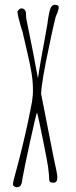

<svg xmlns="http://www.w3.org/2000/svg" viewBox="-20 -778 320 804"><path d="M34 -6Q34 -15 53 -83Q78 -177 99 -276L109 -326Q115 -352 117 -377Q118 -386 118 -401Q118 -434 112.5 -469.5Q107 -505 94 -560L78 -629Q76 -642 71 -655L65 -675Q55 -709 53 -730Q62 -743 69 -743Q77 -743 82 -738.5Q87 -734 88 -728Q89 -725 89 -713Q90 -707 90 -700L114 -581L121 -546Q125 -522 130 -497Q135 -472 139 -450Q145 -496 178 -674Q178 -674 180 -689Q183 -712 188 -733Q191 -745 196.5 -751.5Q202 -758 208 -758Q226 -758 226 -747Q226 -739 220 -724Q213 -707 213 -707Q199 -652 172 -518L162 -464Q155 -419 154 -410Q152 -392 152 -386L205 -116L216 -65L218 -53Q220 -45 220 -34Q220 -13 204 -13Q199 -13 195.5 -13.5Q192 -14 189 -17Q186 -20 186 -26Q186 -44 181 -81Q181 -82 176 -110Q177 -106 171 -136L164 -172Q141 -288 135 -307Q131 -300 106 -185.5Q81 -71 74 -30L73 -23L71 -11Q69 -6 66 -1Q65 2 62 3Q59 4 57 5L49 6Q45 6 39.5 2Q34 -2 34 -6Z"/></svg>

Font: Amatic SC
Style: Regular
Weight: 400
Designer: Multiple Designers
Foundry: Vernon Adams
Version: Version 2.505